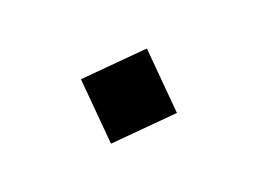

<svg xmlns="http://www.w3.org/2000/svg" viewBox="-49 -489 535 399"><g transform="rotate(20 219.0 -289.5)"><path d="M220.2 -395 324.7 -290.5 217.8 -183.6 113.3 -288.1Z"/></g></svg>

Font: Sahel FD-WOL
Style: FD-WOL
Weight: 400
Foundry: Saber Rastikerdar (saber.rastikerdar@gmail.com)
Version: Version 2.0.2